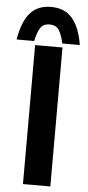

<svg xmlns="http://www.w3.org/2000/svg" viewBox="-67 -979 464 1013"><g transform="rotate(5 165.0 -472.0)"><path d="M95 -736H240V0H95ZM162 -944Q233 -944 273.5 -898Q314 -852 330 -757H237Q228 -800 212.5 -825.5Q197 -851 162 -851Q127 -851 112 -825.5Q97 -800 88 -757H-5Q12 -855 52 -899.5Q92 -944 162 -944Z"/></g></svg>

Font: Reem Kufi Fun
Style: Regular
Weight: 400
Designer: Khaled Hosny
Version: Version 1.005